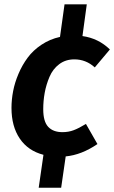

<svg xmlns="http://www.w3.org/2000/svg" viewBox="-20 -710 529 889"><path d="M377.9 -136.2 431.2 -43Q357.4 7.3 284.2 14.2L263.2 159.2H159.2L181.2 6.8Q109.9 -11.7 71.5 -68.4Q33.2 -125 33.2 -210Q33.2 -248.5 40.8 -288.1Q48.3 -327.6 65.7 -368.4Q83 -409.2 108.2 -443.1Q133.3 -477.1 172.1 -502.9Q210.9 -528.8 257.8 -539.1L278.8 -689.9H381.8L361.8 -543Q435.5 -532.7 488.8 -481L418.9 -397.9Q377.9 -435.1 324.2 -435.1Q283.7 -435.1 254.2 -412.8Q224.6 -390.6 209.2 -354.2Q193.8 -317.9 187 -280.5Q180.2 -243.2 180.2 -204.1Q180.2 -147.5 203.1 -122.8Q226.1 -98.1 269 -98.1Q297.4 -98.1 321.3 -107.2Q345.2 -116.2 377.9 -136.2Z"/></svg>

Font: FiraGO SemiBold
Style: Italic
Weight: 600
Italic angle: -8°
Designer: bBox Type GmbH
Foundry: bBox Type GmbH
Version: Version 1.001;PS 001.001;hotconv 1.0.88;makeotf.lib2.5.64775